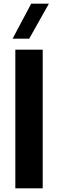

<svg xmlns="http://www.w3.org/2000/svg" viewBox="-20 -1032 318 1052"><path d="M214 -760V0H64V-760ZM151 -1012H248L140 -820H49Z"/></svg>

Font: Goli Bold
Style: Regular
Weight: 700
Designer: jaikishan Patel
Foundry: MagicType
Version: Version 1.000